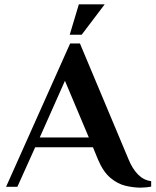

<svg xmlns="http://www.w3.org/2000/svg" viewBox="-20 -860 716 884"><path d="M628 4Q595 4 558.5 -4.5Q522 -13 488.5 -41Q455 -69 431 -126L408 -182H142L60 0H8L303 -660H348L572 -126Q590 -82 616 -56Q642 -30 676 -26V-1Q668 1 653.5 2.5Q639 4 628 4ZM163 -227H389L279 -488ZM301 -700 343 -840H462L356 -700Z"/></svg>

Font: El Messiri
Style: Bold
Weight: 700
Designer: Mohamed Gaber
Foundry: Kief Type Foundry
Version: Version 2.020; ttfautohint (v1.8.3)